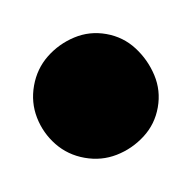

<svg xmlns="http://www.w3.org/2000/svg" viewBox="-45 -166 191 191"><g transform="rotate(10 50.5 -70.5)"><path d="M-12 -70Q-12 -53 -3.5 -39Q5 -25 19 -16.5Q33 -8 50 -8Q67 -8 81 -16.5Q95 -25 104 -39Q113 -53 113 -70Q113 -87 104 -101Q95 -115 81 -124Q67 -133 50 -133Q33 -133 19 -124Q5 -115 -3.5 -101Q-12 -87 -12 -70Z"/></g></svg>

Font: Linefont Medium
Style: Regular
Weight: 500
Monospace: yes
Version: Version 3.002;gftools[0.9.33]